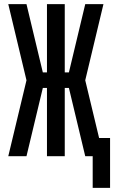

<svg xmlns="http://www.w3.org/2000/svg" viewBox="-20 -755 552 928"><path d="M428 153V0H392L313 -330H293V0H207V-330H187L108 0H20L108 -367L20 -735H108L187 -405H207V-735H293V-405H313L392 -735H480L392 -367L459 -88H512V153Z"/></svg>

Font: Iosevka Term Curly Semibold
Style: Regular
Weight: 600
Designer: Belleve Invis
Foundry: Belleve Invis
Version: Version 32.3.0